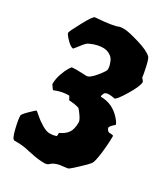

<svg xmlns="http://www.w3.org/2000/svg" viewBox="-194 -867 854 974"><g transform="rotate(30 233.0 -380.0)"><path d="M83 -327Q78 -327 63 -352Q63 -382 73.5 -412Q84 -442 94 -458L104 -473Q107 -476 134 -476L192 -474Q210 -474 240 -510.5Q270 -547 270 -557Q270 -567 267.5 -578Q265 -589 258 -604.5Q251 -620 233 -630Q215 -640 196 -640Q162 -640 126 -624L114 -618Q102 -610 74 -572L64 -560Q50 -560 26 -584.5Q2 -609 2 -617.5Q2 -626 36.5 -689.5Q71 -753 81 -753Q189 -761 213 -774Q219 -776 241 -776Q263 -776 327.5 -757Q392 -738 414 -716Q422 -707 431.5 -663Q441 -619 441 -609Q455 -593 455 -589Q455 -565 419 -505.5Q383 -446 372 -446H371Q356 -450 339 -450Q322 -450 314 -442Q307 -428 307 -423.5Q307 -419 309 -419Q377 -419 424 -366Q445 -342 445 -333Q419 -312 419 -301Q427 -282 438 -282Q461 -282 461 -277Q461 -229 454 -173.5Q447 -118 437.5 -105.5Q428 -93 391 -58.5Q354 -24 349 -22Q344 -20 325 -18Q275 -15 252 8Q244 16 227 16Q190 16 147 6L131 3Q95 -7 52 -7H40Q27 -7 14.5 -58.5Q2 -110 2 -132Q2 -140 30 -167.5Q58 -195 61 -195Q64 -195 82 -178.5Q100 -162 128 -145Q156 -128 174 -128Q199 -128 215 -135L216 -154Q247 -168 261.5 -189Q276 -210 276 -251Q276 -265 249 -300L240 -311Q236 -317 193 -322L179 -323Q177 -323 172.5 -333.5Q168 -344 164 -344Q129 -344 96 -332L84 -327Z"/></g></svg>

Font: Piedra
Style: Regular
Weight: 400
Designer: Angel Koziupa & Ale Paul
Foundry: Angel Koziupa and Alejandro Paul
Version: Version 1.000